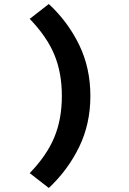

<svg xmlns="http://www.w3.org/2000/svg" viewBox="-20 -756 640 956"><path d="M223 180 128 106Q213 18 250.5 -72.5Q288 -163 288 -278Q288 -394 250.5 -484Q213 -574 128 -662L223 -736Q318 -648 374 -533Q430 -418 430 -278Q430 -139 374 -24Q318 91 223 180Z"/></svg>

Font: Source Code Pro ExtraLight Black
Style: Regular
Weight: 900
Monospace: yes
Version: Version 1.018;hotconv 1.0.116;makeotfexe 2.5.65601